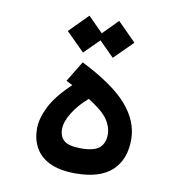

<svg xmlns="http://www.w3.org/2000/svg" viewBox="-74 -704 734 776"><g transform="rotate(10 293.0 -316.0)"><path d="M285.6 2.9Q220.2 2.9 179.4 -17.1Q138.7 -37.1 120.1 -71.5Q101.6 -106 101.6 -148.4Q101.6 -189.5 126.2 -239.3Q150.9 -289.1 211.9 -346.2Q199.2 -352.5 185.5 -359.4L237.3 -444.3Q370.1 -377.4 427.2 -311.5Q484.4 -245.6 484.4 -170.4Q484.4 -88.4 435.1 -42.7Q385.7 2.9 285.6 2.9ZM287.1 -303.2Q248 -269.5 224.9 -231.9Q201.7 -194.3 201.7 -164.6Q201.7 -132.8 221.4 -116.7Q241.2 -100.6 289.6 -100.6Q344.7 -100.6 366.2 -119.9Q387.7 -139.2 387.7 -174.3Q387.7 -205.1 367.9 -234.9Q348.1 -264.6 287.1 -303.2ZM353.5 -483.4 292.5 -544.4 231.4 -483.4 155.8 -558.6 231.4 -634.8 292.5 -573.2 353.5 -634.8 429.2 -558.6Z"/></g></svg>

Font: Cascadia Code NF
Style: Regular
Weight: 400
Monospace: yes
Designer: Aaron Bell
Foundry: Saja Typeworks
Version: Version 2404.023; ttfautohint (v1.8.4)